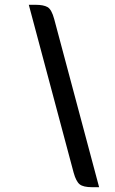

<svg xmlns="http://www.w3.org/2000/svg" viewBox="-20 -780 480 800"><path d="M100 -760H129Q161 -760 178 -750.5Q195 -741 206 -700L393 0H364Q327 0 312 -12Q297 -24 287 -60Z"/></svg>

Font: Warnes
Style: Regular
Weight: 400
Designer: Eduardo Rodriguez Tunni
Foundry: Eduardo Rodriguez Tunni
Version: Version 1.002; ttfautohint (v1.8.4.7-5d5b);gftools[0.9.23]